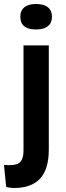

<svg xmlns="http://www.w3.org/2000/svg" viewBox="-44 -751 333 964"><path d="M26 193Q17 193 7.5 191.5Q-2 190 -13 188L-24 77Q29 82 51.5 67.5Q74 53 74 3V-523H201V2Q201 51 189.5 87.5Q178 124 156 147Q134 170 101.5 181.5Q69 193 26 193ZM137 -603Q98 -603 78 -619Q58 -635 58 -667Q58 -698 78.5 -714.5Q99 -731 137 -731Q176 -731 196.5 -714.5Q217 -698 217 -667Q217 -636 196.5 -619.5Q176 -603 137 -603Z"/></svg>

Font: Bricolage Grotesque 20pt SemiBold
Style: Regular
Weight: 600
Version: Version 1.001;gftools[0.9.33.dev8+g029e19f]